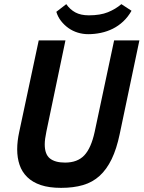

<svg xmlns="http://www.w3.org/2000/svg" viewBox="-20 -895 693 927"><path d="M531 -700H653L558 -248Q543 -176 519 -126.5Q495 -77 461 -46Q427 -15 381 -1.5Q335 12 275 12Q217 12 177 -1.5Q137 -15 111.5 -40Q86 -65 74.5 -99Q63 -133 63 -174Q63 -194 65.5 -215Q68 -236 73 -259L167 -700H296L204 -260Q196 -222 196 -198Q196 -150 221 -130Q246 -110 294 -110Q354 -110 387 -145Q420 -180 437 -258ZM300 -875Q318 -849 344 -835Q370 -821 409 -821Q464 -821 501 -836Q538 -851 566 -875L615 -843Q598 -813 575 -791.5Q552 -770 525 -756.5Q498 -743 467.5 -736.5Q437 -730 406 -730Q380 -730 355.5 -737.5Q331 -745 310.5 -759.5Q290 -774 274.5 -794Q259 -814 252 -838Z"/></svg>

Font: PT Sans
Style: Bold Italic
Weight: 700
Italic angle: -12°
Designer: A.Korolkova, O.Umpeleva, V.Yefimov
Foundry: ParaType Ltd
Version: Version 2.003W OFL